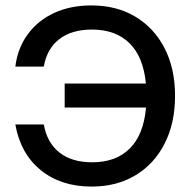

<svg xmlns="http://www.w3.org/2000/svg" viewBox="-20 -680 706 708"><path d="M625.5 -326.5Q625.5 -226 587.2 -150.8Q549 -75.5 479.8 -33.8Q410.5 8 318 8Q204.5 8 130 -52.8Q55.5 -113.5 36.5 -221H141.5Q153.5 -153.5 199.2 -117.5Q245 -81.5 320 -81.5Q407 -81.5 458.2 -132Q509.5 -182.5 518.5 -283.5H218.5V-372H518Q508.5 -471 457.2 -521Q406 -571 319.5 -571Q244.5 -571 198.8 -535.8Q153 -500.5 141.5 -434.5H36.5Q45.5 -504 83 -554.5Q120.5 -605 180.2 -632.5Q240 -660 317 -660Q410 -660 479.2 -618.5Q548.5 -577 587 -502Q625.5 -427 625.5 -326.5Z"/></svg>

Font: Overused Grotesk Medium
Style: Regular
Weight: 525
Version: Version 0.004